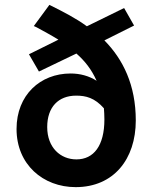

<svg xmlns="http://www.w3.org/2000/svg" viewBox="-20 -757 632 789"><path d="M293 -364C333 -364 369 -355 407 -312C408 -300 409 -281 409 -266C409 -158 365 -102 294 -102C229 -102 174 -150 174 -235C174 -317 220 -364 293 -364ZM337 -649C292 -682 241 -708 191 -733L183 -737L119 -650L130 -645C161 -628 191 -612 220 -594L99 -534L140 -463L294 -537C329 -506 356 -472 377 -425C346 -445 309 -455 270 -455C146 -455 48 -367 48 -227C48 -81 157 12 291 12C447 12 538 -103 538 -262C538 -407 486 -513 409 -591L531 -652L490 -724Z"/></svg>

Font: Falling Sky
Style: SeBd
Weight: 600
Designer: Paul D. Hunt
Foundry: Adobe Systems Incorporated
Version: Version 1.02